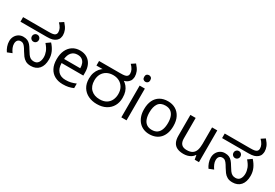

<svg xmlns="http://www.w3.org/2000/svg" viewBox="47 -1792 4019 2808"><g transform="rotate(30 2057.0 -388.0)"><path d="M483 12Q430 12 395.5 -8Q361 -28 337.5 -59.5Q314 -91 294 -125Q269 -169 251 -191Q233 -213 217.5 -221Q202 -229 182 -229Q148 -229 129.5 -207.5Q111 -186 111 -148Q111 -116 125 -82.5Q139 -49 162 -17L84 14Q61 -18 46 -60.5Q31 -103 31 -146Q31 -192 51 -228Q71 -264 105 -284.5Q139 -305 181 -305Q223 -305 252 -292Q281 -279 303.5 -253Q326 -227 349 -187Q372 -148 391.5 -121Q411 -94 434 -80.5Q457 -67 490 -67Q540 -67 564 -103Q588 -139 588 -194Q588 -239 570 -286Q552 -333 504 -387L572 -435Q619 -384 644.5 -327Q670 -270 670 -203Q670 -101 621 -44.5Q572 12 483 12ZM341 -315Q317 -315 300 -332Q283 -349 283 -374Q283 -399 300 -416Q317 -433 341 -433Q366 -433 382.5 -416Q399 -399 399 -374Q399 -349 382.5 -332Q366 -315 341 -315ZM32 -474V-551H458Q512 -551 534 -556Q556 -561 567 -569Q580 -579 584.5 -591.5Q589 -604 589 -618Q589 -651 573 -682.5Q557 -714 524 -747L589 -790Q636 -738 653 -696.5Q670 -655 670 -612Q670 -593 662 -565.5Q654 -538 629 -516Q603 -494 568.5 -484Q534 -474 477 -474Z M1001 -546Q1070 -546 1119.5 -516Q1169 -486 1195.5 -431.5Q1222 -377 1222 -304V-251H855Q857 -160 901.5 -112.5Q946 -65 1026 -65Q1077 -65 1116.5 -74.5Q1156 -84 1198 -102V-25Q1157 -7 1117 1.5Q1077 10 1022 10Q946 10 887.5 -21Q829 -52 796.5 -113.5Q764 -175 764 -264Q764 -352 793.5 -415Q823 -478 876.5 -512Q930 -546 1001 -546ZM1000 -474Q937 -474 900.5 -433.5Q864 -393 857 -321H1130Q1130 -367 1116 -401Q1102 -435 1073.5 -454.5Q1045 -474 1000 -474Z M1599 12Q1518 12 1453.5 -19Q1389 -50 1352 -109.5Q1315 -169 1315 -255Q1315 -312 1330.5 -356Q1346 -400 1374 -433Q1402 -466 1441 -488L1459 -474H1315V-551H1671Q1725 -551 1747 -556Q1769 -561 1780 -569Q1793 -579 1797.5 -591.5Q1802 -604 1802 -618Q1802 -651 1786 -682.5Q1770 -714 1737 -747L1802 -790Q1849 -738 1866 -696.5Q1883 -655 1883 -612Q1883 -593 1875 -565.5Q1867 -538 1842 -516Q1829 -504 1811 -494.5Q1793 -485 1769 -480L1764 -488Q1802 -464 1828.5 -431.5Q1855 -399 1869 -356Q1883 -313 1883 -255Q1883 -177 1849 -117Q1815 -57 1751.5 -22.5Q1688 12 1599 12ZM1600 -69Q1668 -69 1712.5 -96Q1757 -123 1779 -169.5Q1801 -216 1801 -272Q1801 -337 1774.5 -382.5Q1748 -428 1703 -452Q1658 -476 1601 -476Q1539 -476 1493 -450.5Q1447 -425 1422 -379.5Q1397 -334 1397 -272Q1397 -175 1452.5 -122Q1508 -69 1600 -69Z M2097 -536V0H2009V-536ZM2054 -737Q2074 -737 2089.5 -723.5Q2105 -710 2105 -681Q2105 -653 2089.5 -639Q2074 -625 2054 -625Q2032 -625 2017 -639Q2002 -653 2002 -681Q2002 -710 2017 -723.5Q2032 -737 2054 -737Z M2733 -269Q2733 -202 2715.5 -150.5Q2698 -99 2665.5 -63Q2633 -27 2586.5 -8.5Q2540 10 2483 10Q2430 10 2385 -8.5Q2340 -27 2307 -63Q2274 -99 2255.5 -150.5Q2237 -202 2237 -269Q2237 -358 2267 -419.5Q2297 -481 2353 -513.5Q2409 -546 2486 -546Q2559 -546 2614.5 -513.5Q2670 -481 2701.5 -419.5Q2733 -358 2733 -269ZM2328 -269Q2328 -206 2344.5 -159.5Q2361 -113 2396 -88Q2431 -63 2485 -63Q2539 -63 2574 -88Q2609 -113 2625.5 -159.5Q2642 -206 2642 -269Q2642 -333 2625 -378Q2608 -423 2573.5 -447.5Q2539 -472 2484 -472Q2402 -472 2365 -418Q2328 -364 2328 -269Z M3320 -536V0H3248L3235 -71H3231Q3214 -43 3187 -25Q3160 -7 3128 1.5Q3096 10 3061 10Q2997 10 2953.5 -10.5Q2910 -31 2888 -74Q2866 -117 2866 -185V-536H2955V-191Q2955 -127 2984 -95Q3013 -63 3074 -63Q3134 -63 3168.5 -85.5Q3203 -108 3217.5 -151.5Q3232 -195 3232 -257V-536Z M3888 12Q3835 12 3800.5 -8Q3766 -28 3742.5 -59.5Q3719 -91 3699 -125Q3674 -169 3656 -191Q3638 -213 3622.5 -221Q3607 -229 3587 -229Q3553 -229 3534.5 -207.5Q3516 -186 3516 -148Q3516 -116 3530 -82.5Q3544 -49 3567 -17L3489 14Q3466 -18 3451 -60.5Q3436 -103 3436 -146Q3436 -192 3456 -228Q3476 -264 3510 -284.5Q3544 -305 3586 -305Q3628 -305 3657 -292Q3686 -279 3708.5 -253Q3731 -227 3754 -187Q3777 -148 3796.5 -121Q3816 -94 3839 -80.5Q3862 -67 3895 -67Q3945 -67 3969 -103Q3993 -139 3993 -194Q3993 -239 3975 -286Q3957 -333 3909 -387L3977 -435Q4024 -384 4049.5 -327Q4075 -270 4075 -203Q4075 -101 4026 -44.5Q3977 12 3888 12ZM3746 -315Q3722 -315 3705 -332Q3688 -349 3688 -374Q3688 -399 3705 -416Q3722 -433 3746 -433Q3771 -433 3787.5 -416Q3804 -399 3804 -374Q3804 -349 3787.5 -332Q3771 -315 3746 -315ZM3437 -474V-551H3863Q3917 -551 3939 -556Q3961 -561 3972 -569Q3985 -579 3989.5 -591.5Q3994 -604 3994 -618Q3994 -651 3978 -682.5Q3962 -714 3929 -747L3994 -790Q4041 -738 4058 -696.5Q4075 -655 4075 -612Q4075 -593 4067 -565.5Q4059 -538 4034 -516Q4008 -494 3973.5 -484Q3939 -474 3882 -474Z"/></g></svg>

Font: lkannada85
Style: Book
Weight: 400
Designer: Jelle Bosma - Monotype Design Team
Foundry: Monotype Imaging Inc.
Version: Version 2.003